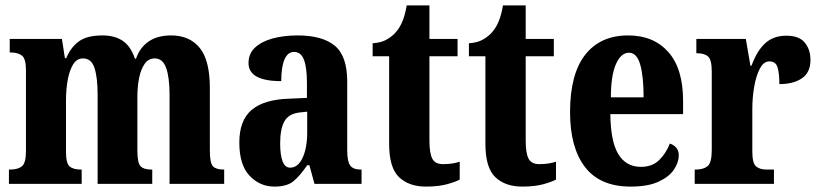

<svg xmlns="http://www.w3.org/2000/svg" viewBox="-20 -680 3030 710"><path d="M13 0V-53H18Q46 -53 61 -65Q76 -77 76 -122V-420Q76 -463 61 -474.5Q46 -486 19 -486H16V-536H209L220 -465H225Q241 -504 271 -526.5Q301 -549 359 -549Q405 -549 434.5 -528.5Q464 -508 479 -463H483Q497 -504 529.5 -526.5Q562 -549 613 -549Q681 -549 718.5 -503Q756 -457 756 -355V-124Q756 -77 767.5 -65Q779 -53 807 -53H809V0H607V-329Q607 -393 594.5 -428.5Q582 -464 552 -464Q529 -464 515 -444Q501 -424 494.5 -392Q488 -360 488 -321V-124Q488 -77 500 -65Q512 -53 539 -53H543V0H341V-329Q341 -393 329.5 -428.5Q318 -464 287 -464Q264 -464 250.5 -442Q237 -420 230.5 -385Q224 -350 224 -309V-119Q224 -76 237.5 -64.5Q251 -53 279 -53H282V0Z M995 10Q941 10 903 -30Q865 -70 865 -153Q865 -235 910.5 -273.5Q956 -312 1048 -315L1115 -318V-374Q1115 -430 1104 -459Q1093 -488 1067 -488Q1044 -488 1032 -460Q1020 -432 1020 -380Q899 -380 899 -447Q899 -482 923.5 -504.5Q948 -527 989 -538Q1030 -549 1080 -549Q1172 -549 1218 -511Q1264 -473 1264 -378V-124Q1264 -83 1275 -68Q1286 -53 1314 -53H1317V0H1143L1124 -69H1116Q1088 -28 1064 -9Q1040 10 995 10ZM1053 -60Q1082 -60 1099 -96.5Q1116 -133 1116 -191V-267L1087 -264Q1047 -259 1031.5 -231Q1016 -203 1016 -149Q1016 -107 1025 -83.5Q1034 -60 1053 -60Z M1555 10Q1492 10 1455.5 -25Q1419 -60 1419 -148V-472H1358V-520Q1391 -522 1413 -535.5Q1435 -549 1447 -565Q1459 -579 1468.5 -602Q1478 -625 1484 -660H1568V-536H1672V-472H1568V-159Q1568 -114 1578.5 -93.5Q1589 -73 1618 -73Q1653 -73 1680 -82V-16Q1666 -8 1634 1Q1602 10 1555 10Z M1911 10Q1848 10 1811.5 -25Q1775 -60 1775 -148V-472H1714V-520Q1747 -522 1769 -535.5Q1791 -549 1803 -565Q1815 -579 1824.5 -602Q1834 -625 1840 -660H1924V-536H2028V-472H1924V-159Q1924 -114 1934.5 -93.5Q1945 -73 1974 -73Q2009 -73 2036 -82V-16Q2022 -8 1990 1Q1958 10 1911 10Z M2312 10Q2199 10 2143.5 -62Q2088 -134 2088 -265Q2088 -406 2144 -477.5Q2200 -549 2303 -549Q2397 -549 2451.5 -487.5Q2506 -426 2506 -307V-258H2237Q2238 -157 2266.5 -110Q2295 -63 2350 -63Q2392 -63 2417.5 -88Q2443 -113 2457 -149Q2471 -145 2480.5 -134Q2490 -123 2490 -106Q2490 -79 2472 -52.5Q2454 -26 2415 -8Q2376 10 2312 10ZM2360 -320Q2360 -397 2347.5 -441Q2335 -485 2306 -485Q2276 -485 2257.5 -442.5Q2239 -400 2239 -320Z M2549 0V-53H2553Q2581 -53 2596.5 -65.5Q2612 -78 2612 -125V-415Q2612 -459 2598.5 -471Q2585 -483 2559 -483H2555V-536H2738L2755 -437H2759Q2779 -492 2809.5 -520Q2840 -548 2888 -548Q2935 -548 2956 -522.5Q2977 -497 2977 -458Q2977 -412 2945.5 -390.5Q2914 -369 2862 -369Q2862 -411 2855 -432Q2848 -453 2825 -453Q2804 -453 2790 -426.5Q2776 -400 2769 -359.5Q2762 -319 2762 -277V-120Q2762 -76 2776 -64.5Q2790 -53 2814 -53H2842V0Z"/></svg>

Font: Noto Serif Myanmar ExtraCondensed ExtraBold
Style: Regular
Weight: 800
Width: 2
Designer: Ben Mitchell and the Monotype Design Team
Foundry: Monotype Imaging Inc.
Version: Version 2.106; ttfautohint (v1.8.4.7-5d5b)